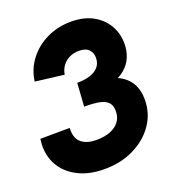

<svg xmlns="http://www.w3.org/2000/svg" viewBox="-131 -807 823 917"><g transform="rotate(-20 280.0 -348.5)"><path d="M244 10Q171 10 116.5 -16Q62 -42 32 -88Q2 -134 2 -195Q2 -204 3 -213Q4 -222 5 -231L154 -232Q154 -229 154 -226.5Q154 -224 154 -223Q154 -177 181 -155.5Q208 -134 256 -134Q297 -134 327 -146Q357 -158 373 -180Q389 -202 389 -231Q389 -252 382 -266Q375 -280 359 -288.5Q343 -297 317 -300.5Q291 -304 254 -304L262 -422Q300 -422 328 -431Q356 -440 371.5 -458.5Q387 -477 387 -504Q387 -530 371 -546.5Q355 -563 321 -563Q295 -563 273 -552.5Q251 -542 237 -523Q223 -504 219 -479L73 -497Q81 -558 117.5 -605.5Q154 -653 210 -680Q266 -707 333 -707Q397 -707 442.5 -682.5Q488 -658 513 -616Q538 -574 538 -521Q538 -486 525.5 -454.5Q513 -423 485 -399Q457 -375 409 -360V-391Q450 -382 479 -362Q508 -342 523 -311Q538 -280 538 -237Q538 -167 499.5 -111Q461 -55 394.5 -22.5Q328 10 244 10Z"/></g></svg>

Font: Hanken Grotesk Black
Style: Italic
Weight: 900
Italic angle: -8°
Designer: Alfredo Marco Pradil
Foundry: Hanken Design Co.
Version: Version 3.013